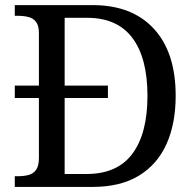

<svg xmlns="http://www.w3.org/2000/svg" viewBox="-20 -734 767 754"><path d="M344.2 0H38.1V-42H50.8Q73.7 -42 92.3 -46.9Q110.8 -51.8 121.8 -67.1Q132.8 -82.5 132.8 -113.8V-349.1H38.1V-397.9H132.8V-604Q132.8 -633.3 121.6 -647.9Q110.4 -662.6 91.8 -667.2Q73.2 -671.9 50.8 -671.9H38.1V-713.9H344.2Q498.5 -713.9 584.2 -621.1Q669.9 -528.3 669.9 -357.9Q669.9 -248.5 633.8 -168.2Q597.7 -87.9 525.1 -43.9Q452.6 0 344.2 0ZM320.8 -50.8Q440.4 -50.8 499.8 -130.1Q559.1 -209.5 559.1 -357.9Q559.1 -506.3 499.8 -585.2Q440.4 -664.1 321.8 -664.1H233.9V-397.9H403.8V-349.1H233.9V-50.8Z"/></svg>

Font: Satisar Sharada
Style: Regular
Weight: 400
Designer: Vinodh Rajan & Sunil Mahnoori
Version: 2.2